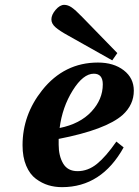

<svg xmlns="http://www.w3.org/2000/svg" viewBox="-20 -760 572 792"><path d="M73 -161Q73 -286 154 -388Q245 -502 384 -502Q449 -502 490.5 -470Q532 -438 532 -386Q532 -328 486 -286Q417 -225 222 -187V-163Q222 -117 240.5 -85.5Q259 -54 300 -54Q343 -54 380 -84Q417 -114 460 -176L490 -152Q399 12 236 12Q206 12 179.5 4Q153 -4 128 -22.5Q103 -41 88 -76.5Q73 -112 73 -161ZM226 -232Q310 -249 357 -299.5Q404 -350 404 -412Q404 -456 367 -456Q323 -456 280 -387Q237 -318 226 -232ZM192 -680Q192 -699 209.5 -719.5Q227 -740 245 -740Q260 -740 275.5 -729.5Q291 -719 319 -690L464 -541L443 -511L260 -614Q227 -632 209.5 -647Q192 -662 192 -680Z"/></svg>

Font: Lingua Franca
Style: Bold Italic
Weight: 700
Italic angle: -13°
Version: Version 1.19